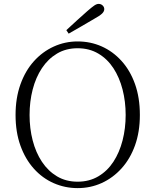

<svg xmlns="http://www.w3.org/2000/svg" viewBox="-20 -952 799 987"><path d="M321 -797Q349 -823 376.5 -848Q404 -873 429 -895Q452 -915 464.5 -923.5Q477 -932 487 -932Q499 -932 507.5 -924Q516 -916 516 -905Q516 -893 504.5 -882Q493 -871 464 -855Q432 -836 399 -817Q366 -798 333 -779ZM379 15Q314 15 256 -10.5Q198 -36 154 -85Q110 -134 85 -203.5Q60 -273 60 -361Q60 -448 85 -518Q110 -588 154 -637Q198 -686 256 -712.5Q314 -739 379 -739Q445 -739 502.5 -713.5Q560 -688 604.5 -639Q649 -590 674 -520Q699 -450 699 -361Q699 -274 674 -204.5Q649 -135 604.5 -86Q560 -37 502.5 -11Q445 15 379 15ZM379 -18Q439 -18 485.5 -45.5Q532 -73 563 -120.5Q594 -168 610 -230Q626 -292 626 -361Q626 -430 610 -492Q594 -554 563 -601.5Q532 -649 485.5 -676.5Q439 -704 379 -704Q319 -704 273 -676.5Q227 -649 195.5 -601.5Q164 -554 148 -492Q132 -430 132 -361Q132 -292 148 -230Q164 -168 195.5 -120.5Q227 -73 273 -45.5Q319 -18 379 -18Z"/></svg>

Font: Noto Serif KR ExtraLight ExtraLight
Style: Regular
Weight: 250
Version: Version 2.003-H1;hotconv 1.1.1;makeotfexe 2.6.0